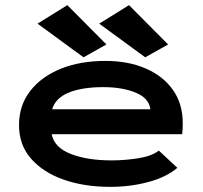

<svg xmlns="http://www.w3.org/2000/svg" viewBox="-20 -716 790 747"><path d="M409 11Q308 11 228 -17Q148 -45 101 -98.5Q54 -152 54 -229Q54 -306 97.5 -362Q141 -418 216.5 -448.5Q292 -479 390 -479Q479 -479 547 -449.5Q615 -420 653 -366Q691 -312 691 -237Q691 -216 689 -194H181Q191 -142 255.5 -117Q320 -92 414 -92Q464 -92 516.5 -100Q569 -108 598 -130L670 -63Q626 -26 556 -7.5Q486 11 409 11ZM183 -291H565Q560 -334 508 -355.5Q456 -377 382 -377Q300 -377 248 -356Q196 -335 183 -291ZM305 -493 126 -624 242 -696 394 -543ZM545 -493 366 -624 482 -696 634 -543Z"/></svg>

Font: Inconsolata ExtraExpanded ExtraBold
Style: Regular
Weight: 800
Width: 8
Monospace: yes
Designer: Raph Levien, Cyreal, Brenton Simpson
Foundry: Raph Levien, Cyreal, Google
Version: Version 3.001; ttfautohint (v1.8.2.53-6de2)